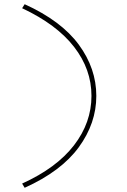

<svg xmlns="http://www.w3.org/2000/svg" viewBox="-20 -713 602 911"><path d="M97 178 85 158Q248 84 331 -23.5Q414 -131 414 -258Q414 -384 331.5 -490.5Q249 -597 85 -674L97 -693Q271 -614 354 -501Q437 -388 437 -258Q437 -128 353.5 -14Q270 100 97 178Z"/></svg>

Font: Lexend Peta Thin
Style: Regular
Weight: 250
Version: Version 1.007